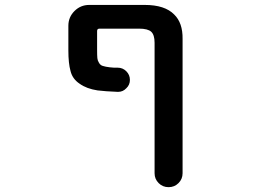

<svg xmlns="http://www.w3.org/2000/svg" viewBox="-20 -566 1040 783"><path d="M610.4 140.6V-391.6Q610.4 -423.8 596.7 -436.5Q583 -449.2 546.9 -449.2H385.7Q376 -449.2 376 -439.5V-362.3Q376 -339.8 377 -329.1Q377.9 -319.3 382.8 -311.5Q386.7 -303.7 391.6 -300.8Q396.5 -296.9 412.1 -293.9Q427.7 -291 445.3 -290Q452.1 -290 460 -290Q480.5 -290 495.1 -275.4Q509.8 -260.7 509.8 -240.2Q509.8 -219.7 495.1 -206.1Q481.4 -191.4 461.9 -191.4Q460.9 -191.4 460 -191.4Q409.2 -193.4 377.9 -197.3Q333 -204.1 304.7 -224.6Q275.4 -244.1 267.6 -276.4Q258.8 -307.6 258.8 -360.4V-460.9Q258.8 -496.1 283.7 -521Q308.6 -545.9 343.8 -545.9H570.3Q652.3 -545.9 690.4 -506.8Q725.6 -472.7 724.6 -407.2V140.6Q724.6 164.1 708 180.7Q691.4 197.3 667.5 197.3Q643.6 197.3 627 180.7Q610.4 164.1 610.4 140.6Z"/></svg>

Font: Rounded-X Mgen+ 1m medium
Style: Regular
Weight: 500
Designer: [Source Han Sans]
Ryoko NISHIZUKA  (kana & ideographs); Paul D. Hunt (Latin, Greek & Cyrillic); Wenlong ZHANG  (bopomofo
Version: Version 1.059.20150602